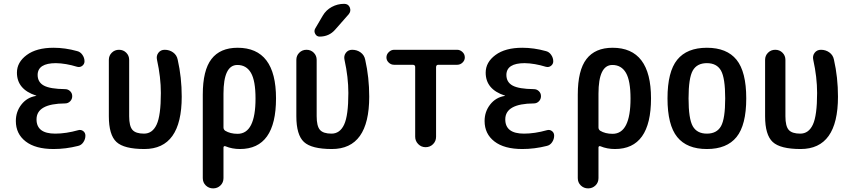

<svg xmlns="http://www.w3.org/2000/svg" viewBox="-20 -785 4540 1024"><path d="M171.9 -273.4Q173.8 -273.4 173.8 -274.4Q173.8 -275.4 171.9 -275.4Q70.3 -308.6 70.3 -397.5Q70.3 -453.1 122.6 -491.7Q174.8 -530.3 265.6 -530.3Q327.1 -530.3 390.6 -512.7Q408.2 -508.8 419.4 -492.7Q430.7 -476.6 430.7 -458Q430.7 -443.4 418.9 -434.1Q407.2 -424.8 391.6 -428.7Q331.1 -447.3 278.3 -448.2Q181.6 -448.2 180.7 -385.7Q180.7 -346.7 213.9 -328.6Q247.1 -310.5 327.1 -309.6Q342.8 -309.6 354 -298.8Q365.2 -288.1 365.2 -272Q365.2 -255.9 354 -244.6Q342.8 -233.4 327.1 -233.4Q174.8 -232.4 174.8 -148.4Q174.8 -72.3 274.4 -72.3Q332 -72.3 397.5 -90.8Q412.1 -94.7 423.8 -85.9Q435.5 -77.1 435.5 -61.5Q435.5 -43 424.8 -26.9Q414.1 -10.7 396.5 -6.8Q331.1 9.8 265.6 9.8Q168.9 9.8 116.7 -30.8Q64.5 -71.3 64.5 -139.6Q64.5 -189.5 94.2 -227.5Q124 -265.6 171.9 -273.4Z M750 9.8Q641.6 9.8 601.1 -27.8Q560.5 -65.4 560.5 -165V-465.8Q560.5 -488.3 576.2 -503.9Q591.8 -519.5 614.7 -519.5Q637.7 -519.5 653.3 -503.9Q668.9 -488.3 668.9 -465.8V-165Q668.9 -112.3 686.5 -92.3Q704.1 -72.3 748 -72.3Q793 -72.3 815.4 -120.6Q837.9 -168.9 837.9 -289.1Q837.9 -373 817.4 -465.8Q812.5 -487.3 824.7 -503.4Q836.9 -519.5 858.4 -519.5Q883.8 -519.5 903.3 -505.4Q922.9 -491.2 927.7 -466.8Q949.2 -372.1 949.2 -269.5Q949.2 9.8 750 9.8Z M1171.9 -285.2V-105.5Q1171.9 -94.7 1180.7 -87.9Q1208 -71.3 1247.1 -71.3Q1342.8 -71.3 1342.8 -259.8Q1342.8 -354.5 1318.4 -396.5Q1293.9 -438.5 1246.1 -438.5Q1171.9 -438.5 1171.9 -285.2ZM1061.5 165V-280.3Q1061.5 -410.2 1107.9 -470.2Q1154.3 -530.3 1247.1 -530.3Q1452.1 -530.3 1452.1 -260.3Q1452.1 9.8 1259.8 9.8Q1217.8 9.8 1182.6 -4.9Q1178.7 -6.8 1175.3 -4.9Q1171.9 -2.9 1171.9 1V165Q1171.9 188.5 1155.8 204.1Q1139.6 219.7 1116.7 219.7Q1093.8 219.7 1077.6 204.1Q1061.5 188.5 1061.5 165Z M1750 9.8Q1641.6 9.8 1601.1 -27.8Q1560.5 -65.4 1560.5 -165V-465.8Q1560.5 -488.3 1576.2 -503.9Q1591.8 -519.5 1614.7 -519.5Q1637.7 -519.5 1653.3 -503.9Q1668.9 -488.3 1668.9 -465.8V-165Q1668.9 -112.3 1686.5 -92.3Q1704.1 -72.3 1748 -72.3Q1793 -72.3 1815.4 -120.6Q1837.9 -168.9 1837.9 -289.1Q1837.9 -373 1817.4 -465.8Q1812.5 -487.3 1824.7 -503.4Q1836.9 -519.5 1858.4 -519.5Q1883.8 -519.5 1903.3 -505.4Q1922.9 -491.2 1927.7 -466.8Q1949.2 -372.1 1949.2 -269.5Q1949.2 9.8 1750 9.8ZM1701.2 -701.2Q1718.8 -731.4 1749.5 -748Q1780.3 -764.6 1815.4 -764.6Q1837.9 -764.6 1845.7 -745.1Q1853.5 -725.6 1839.8 -709L1767.6 -627Q1735.4 -589.8 1684.6 -589.8Q1668.9 -589.8 1661.1 -604.5Q1653.3 -619.1 1661.1 -632.8Z M2082 -439.5Q2065.4 -439.5 2053.2 -451.2Q2041 -462.9 2041 -478.5Q2041 -495.1 2053.7 -507.3Q2066.4 -519.5 2082 -519.5H2418Q2433.6 -519.5 2446.3 -507.8Q2459 -496.1 2459 -478.5Q2459 -462.9 2446.8 -451.2Q2434.6 -439.5 2418 -439.5H2317.4Q2306.6 -439.5 2305.7 -427.7V-55.7Q2305.7 -32.2 2289.6 -16.1Q2273.4 0 2250 0Q2226.6 0 2210.4 -16.6Q2194.3 -33.2 2194.3 -55.7V-427.7Q2194.3 -438.5 2182.6 -439.5Z M2671.9 -273.4Q2673.8 -273.4 2673.8 -274.4Q2673.8 -275.4 2671.9 -275.4Q2570.3 -308.6 2570.3 -397.5Q2570.3 -453.1 2622.6 -491.7Q2674.8 -530.3 2765.6 -530.3Q2827.1 -530.3 2890.6 -512.7Q2908.2 -508.8 2919.4 -492.7Q2930.7 -476.6 2930.7 -458Q2930.7 -443.4 2918.9 -434.1Q2907.2 -424.8 2891.6 -428.7Q2831.1 -447.3 2778.3 -448.2Q2681.6 -448.2 2680.7 -385.7Q2680.7 -346.7 2713.9 -328.6Q2747.1 -310.5 2827.1 -309.6Q2842.8 -309.6 2854 -298.8Q2865.2 -288.1 2865.2 -272Q2865.2 -255.9 2854 -244.6Q2842.8 -233.4 2827.1 -233.4Q2674.8 -232.4 2674.8 -148.4Q2674.8 -72.3 2774.4 -72.3Q2832 -72.3 2897.5 -90.8Q2912.1 -94.7 2923.8 -85.9Q2935.5 -77.1 2935.5 -61.5Q2935.5 -43 2924.8 -26.9Q2914.1 -10.7 2896.5 -6.8Q2831.1 9.8 2765.6 9.8Q2668.9 9.8 2616.7 -30.8Q2564.5 -71.3 2564.5 -139.6Q2564.5 -189.5 2594.2 -227.5Q2624 -265.6 2671.9 -273.4Z M3171.9 -285.2V-105.5Q3171.9 -94.7 3180.7 -87.9Q3208 -71.3 3247.1 -71.3Q3342.8 -71.3 3342.8 -259.8Q3342.8 -354.5 3318.4 -396.5Q3293.9 -438.5 3246.1 -438.5Q3171.9 -438.5 3171.9 -285.2ZM3061.5 165V-280.3Q3061.5 -410.2 3107.9 -470.2Q3154.3 -530.3 3247.1 -530.3Q3452.1 -530.3 3452.1 -260.3Q3452.1 9.8 3259.8 9.8Q3217.8 9.8 3182.6 -4.9Q3178.7 -6.8 3175.3 -4.9Q3171.9 -2.9 3171.9 1V165Q3171.9 188.5 3155.8 204.1Q3139.6 219.7 3116.7 219.7Q3093.8 219.7 3077.6 204.1Q3061.5 188.5 3061.5 165Z M3825.2 -408.7Q3802.7 -448.2 3750 -448.2Q3697.3 -448.2 3674.8 -408.7Q3652.3 -369.1 3652.3 -260.3Q3652.3 -151.4 3674.8 -111.8Q3697.3 -72.3 3750 -72.3Q3802.7 -72.3 3825.2 -111.8Q3847.7 -151.4 3847.7 -260.3Q3847.7 -369.1 3825.2 -408.7ZM3908.2 -54.2Q3856.4 9.8 3750 9.8Q3643.6 9.8 3591.8 -54.2Q3540 -118.2 3540 -260.3Q3540 -402.3 3591.8 -466.3Q3643.6 -530.3 3750 -530.3Q3856.4 -530.3 3908.2 -466.3Q3960 -402.3 3960 -260.3Q3960 -118.2 3908.2 -54.2Z M4250 9.8Q4141.6 9.8 4101.1 -27.8Q4060.5 -65.4 4060.5 -165V-465.8Q4060.5 -488.3 4076.2 -503.9Q4091.8 -519.5 4114.7 -519.5Q4137.7 -519.5 4153.3 -503.9Q4168.9 -488.3 4168.9 -465.8V-165Q4168.9 -112.3 4186.5 -92.3Q4204.1 -72.3 4248 -72.3Q4293 -72.3 4315.4 -120.6Q4337.9 -168.9 4337.9 -289.1Q4337.9 -373 4317.4 -465.8Q4312.5 -487.3 4324.7 -503.4Q4336.9 -519.5 4358.4 -519.5Q4383.8 -519.5 4403.3 -505.4Q4422.9 -491.2 4427.7 -466.8Q4449.2 -372.1 4449.2 -269.5Q4449.2 9.8 4250 9.8Z"/></svg>

Font: Rounded-X Mgen+ 1mn medium
Style: Regular
Weight: 500
Designer: [Source Han Sans]
Ryoko NISHIZUKA  (kana & ideographs); Paul D. Hunt (Latin, Greek & Cyrillic); Wenlong ZHANG  (bopomofo
Version: Version 1.059.20150602